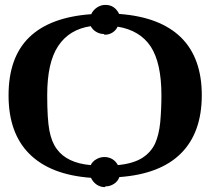

<svg xmlns="http://www.w3.org/2000/svg" viewBox="-20 -715 863 785"><path d="M412 47 408 50Q390 50 374 39Q360 29 352 12Q186 0 100 -86Q15 -171 15 -325Q15 -480 99 -562Q184 -645 353 -657Q360 -673 376 -684Q392 -695 411 -695Q431 -695 445 -685Q459 -675 467 -658Q634 -646 720 -562Q805 -478 805 -326Q805 -173 720 -88Q635 -3 468 9Q462 26 447 36Q431 47 412 47ZM408 -573 404 -576Q388 -576 373 -585Q359 -593 351 -608Q263 -595 218 -527Q173 -460 173 -326Q173 -228 182 -181Q191 -134 212 -106Q233 -77 267 -61Q302 -44 351 -40Q358 -55 374 -64Q389 -73 407 -73Q425 -73 440 -64Q454 -55 462 -40Q524 -46 561 -69Q597 -92 614 -128Q630 -164 635 -214Q640 -269 640 -325Q640 -458 596 -525Q552 -591 461 -606Q454 -591 440 -582Q426 -573 408 -573Z"/></svg>

Font: Libra Serif Modern
Style: Bold
Weight: 700
Designer: Stefan Peev, Context Ltd
Foundry: Ascender Corporation
Version: Version 1.000